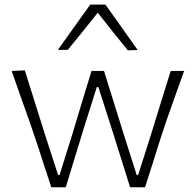

<svg xmlns="http://www.w3.org/2000/svg" viewBox="-20 -796 832 816"><path d="M198 0Q182.5 -47 167.2 -94Q152 -141 136.5 -188.5L106.5 -276.5Q87 -331 68 -385Q49 -439 29.5 -494.5L85.5 -497Q106.5 -430.5 129.2 -357.8Q152 -285 173 -218.5L227 -52H233L286.5 -222.5Q306.5 -289.5 327.2 -357.8Q348 -426 369 -494.5H422Q442.5 -429.5 463.5 -361.5Q484.5 -293.5 506 -225L561 -52H567L622.5 -226.5Q643 -293 664.8 -363.8Q686.5 -434.5 705.5 -494.5H762.5Q742.5 -440 723.5 -385.2Q704.5 -330.5 685 -276.5L656.5 -189.5Q641.5 -140.5 626.2 -93.2Q611 -46 596.5 0H533Q513 -64.5 491.2 -133.2Q469.5 -202 450 -264L398 -426H391.5L340 -263Q321 -202 300.2 -133.5Q279.5 -65 259.5 0ZM523.5 -582Q490.5 -622.5 458.5 -662.2Q426.5 -702 395.5 -742Q364.5 -703 332.8 -663.5Q301 -624 268 -584H226Q261 -633 295.2 -681Q329.5 -729 363.5 -776.5H428Q462 -729.5 496.2 -680.8Q530.5 -632 565 -583.5Z"/></svg>

Font: Commissioner Loud ExtraLight
Style: Regular
Weight: 200
Designer: Kostas Bartsokas
Foundry: Kostas Bartsokas
Version: Version 1.000; ttfautohint (v1.8.3)